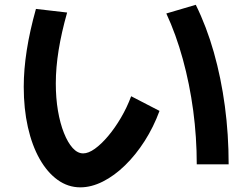

<svg xmlns="http://www.w3.org/2000/svg" viewBox="-20 -759 1040 812"><path d="M319.7 33.3Q267.7 33.3 223.8 1.8Q180 -29.7 147.7 -86.7Q115.4 -143.7 97.9 -221.4Q80.4 -299 80.4 -391.7Q80.4 -465 93.2 -546.8Q106 -628.7 132 -721.3L263.9 -706Q240 -621.7 228 -547.3Q216 -473 216 -406.3Q216 -344.3 225.1 -290.6Q234.3 -237 250.5 -196.5Q266.6 -156 287.3 -133.1Q308 -110.3 331.7 -110.3Q354 -110.3 381.3 -129.9Q408.7 -149.6 437.4 -183.6Q466 -217.6 491.5 -261Q517 -304.3 534.7 -352L654.6 -290Q629.6 -222 592 -163Q554.3 -104 509 -59.9Q463.7 -15.7 415 8.8Q366.3 33.3 319.7 33.3ZM812.1 -64Q812.1 -178.7 797.1 -291.4Q782 -404 753.2 -508.8Q724.4 -613.7 683.4 -702L808 -738.7Q853.6 -646.3 884.3 -538Q915 -429.7 931 -310.2Q947 -190.7 947 -64Z"/></svg>

Font: M PLUS 1 Thin
Style: Regular
Weight: 100
Designer: Coji Morishita
Foundry: UNDERFOREST DESIGN
Version: Version 1.001